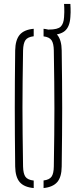

<svg xmlns="http://www.w3.org/2000/svg" viewBox="-20 -950 390 974"><path d="M151 4Q102 -0.5 80 -26.2Q58 -52 57 -105Q56 -191.5 55.5 -263.8Q55 -336 55 -403.2Q55 -470.5 55.5 -541Q56 -611.5 57 -694Q58 -747.5 80 -773.5Q102 -799.5 151 -804V-766Q120.5 -762.5 109.2 -746.5Q98 -730.5 97 -694Q95.5 -606.5 94.8 -537.5Q94 -468.5 94 -404.2Q94 -340 94.8 -268.8Q95.5 -197.5 97 -105Q98 -68.5 109.2 -53Q120.5 -37.5 151 -34ZM201 4V-34.5Q230.5 -38 241.5 -53.8Q252.5 -69.5 253 -105Q254.5 -194.5 255.2 -264.8Q256 -335 256 -399.2Q256 -463.5 255.2 -533.8Q254.5 -604 253 -694Q252.5 -729.5 241.5 -745.8Q230.5 -762 201 -765.5V-804Q249 -799 270.8 -772.8Q292.5 -746.5 293 -694Q294 -611.5 294.8 -541Q295.5 -470.5 295.5 -403.2Q295.5 -336 294.8 -263.8Q294 -191.5 293 -105Q292.5 -52.5 270.8 -26.8Q249 -1 201 4ZM228 -772Q218.5 -772 211 -774L210 -800Q214.5 -800 218.8 -800Q223 -800 228 -800Q272.5 -800 287.8 -814.8Q303 -829.5 305 -863Q306 -877 306.2 -888.5Q306.5 -900 306 -910Q305.5 -920 305 -930H337Q337.5 -918.5 338 -908.2Q338.5 -898 338.2 -887.2Q338 -876.5 337 -864Q334 -814.5 309.2 -793.2Q284.5 -772 228 -772Z"/></svg>

Font: Big Shoulders Stencil Text SC Thin
Style: Regular
Weight: 100
Designer: Patric King
Foundry: XO Type Co
Version: Version 2.001